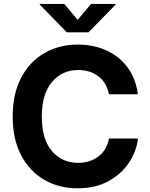

<svg xmlns="http://www.w3.org/2000/svg" viewBox="-20 -969 780 998"><path d="M383.8 9.8Q286.6 9.8 210.4 -34.2Q134.3 -78.1 90.1 -161.6Q45.9 -245.1 45.9 -363.3Q45.9 -481.9 90.3 -565.7Q134.8 -649.4 211.4 -693.4Q288.1 -737.3 383.8 -737.3Q466.3 -737.3 533.2 -706.8Q600.1 -676.3 643.1 -618.4Q686 -560.5 696.8 -479H545.9Q535.6 -538.1 492.4 -571.5Q449.2 -605 386.7 -605Q301.8 -605 249.5 -542Q197.3 -479 197.3 -363.3Q197.3 -245.1 249.8 -183.8Q302.2 -122.6 386.2 -122.6Q448.2 -122.6 491.9 -156Q535.6 -189.5 546.4 -249H697.3Q689 -181.2 649.4 -122.3Q609.9 -63.5 542.7 -26.9Q475.6 9.8 383.8 9.8ZM314 -948.7 383.8 -865.7 453.1 -948.7H581.1V-945.3L439.9 -800.8H327.6L186.5 -945.3V-948.7Z"/></svg>

Font: Inter-Bold
Style: Bold
Weight: 700
Designer: Rasmus Andersson
Foundry: rsms
Version: Version 4.000;git-a52131595